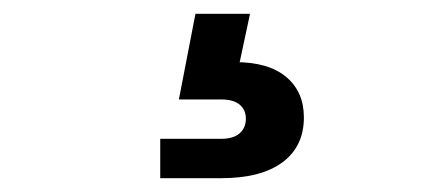

<svg xmlns="http://www.w3.org/2000/svg" viewBox="-20 -47 640 278"><path d="M300 211H212V154H300Q318 154 327 146Q336 138 336 125Q336 112 327 104.5Q318 97 300 97H239L263 -27H342L323 62L269 43H321Q369 43 394.5 64.5Q420 86 420 123Q420 165 389 188Q358 211 300 211Z"/></svg>

Font: SUSE Thin SemiBold
Style: Regular
Weight: 600
Version: Version 1.000